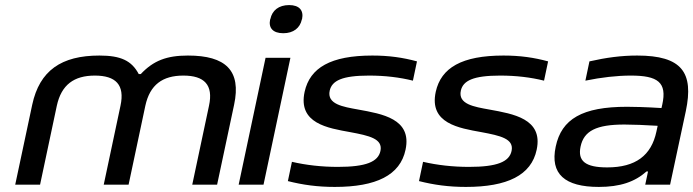

<svg xmlns="http://www.w3.org/2000/svg" viewBox="-20 -728 2733 757"><path d="M107 -315 40 0H138L204 -311C222 -394 272 -430 354 -430C436 -430 473 -394 455 -311L389 0H487L553 -311C571 -394 621 -430 703 -430C785 -430 822 -394 804 -311L738 0H836L903 -315C932 -450 870 -509 721 -509C637 -509 585 -489 535 -436H527C499 -489 456 -509 372 -509C222 -509 136 -450 107 -315Z M1027 -500 921 0H1019L1125 -500ZM1045 -651C1038 -618 1056 -597 1097 -597C1137 -597 1163 -618 1170 -651L1171 -653C1178 -687 1160 -708 1120 -708C1079 -708 1053 -687 1046 -653Z M1361 -207C1436 -193 1490 -181 1480 -133C1471 -90 1423 -70 1312 -70C1248 -70 1187 -77 1131 -90L1115 -14C1174 1 1232 9 1300 9C1463 9 1558 -37 1579 -138C1605 -260 1486 -279 1393 -296C1332 -307 1268 -317 1280 -371C1289 -410 1329 -430 1435 -430C1498 -430 1556 -423 1608 -410L1624 -486C1569 -501 1514 -509 1448 -509C1284 -509 1202 -461 1181 -366C1154 -241 1273 -223 1361 -207Z M1878 -207C1953 -193 2007 -181 1997 -133C1988 -90 1940 -70 1829 -70C1765 -70 1704 -77 1648 -90L1632 -14C1691 1 1749 9 1817 9C1980 9 2075 -37 2096 -138C2122 -260 2003 -279 1910 -296C1849 -307 1785 -317 1797 -371C1806 -410 1846 -430 1952 -430C2015 -430 2073 -423 2125 -410L2141 -486C2086 -501 2031 -509 1965 -509C1801 -509 1719 -461 1698 -366C1671 -241 1790 -223 1878 -207Z M2492 -509C2430 -509 2370 -501 2304 -486L2288 -410C2351 -423 2413 -430 2467 -430C2573 -430 2611 -404 2591 -315L2588 -302C2524 -306 2478 -307 2452 -307C2276 -307 2194 -259 2171 -150C2148 -42 2207 9 2341 9C2425 9 2483 -11 2529 -52H2535L2524 0H2622L2684 -290C2716 -442 2669 -509 2492 -509ZM2269 -150C2282 -212 2331 -237 2442 -237C2473 -237 2526 -235 2573 -232L2568 -209C2548 -115 2486 -68 2374 -68C2288 -68 2257 -93 2269 -150Z"/></svg>

Font: LT Wave
Style: Italic
Weight: 400
Designer: Daniel Lyons
Version: Version 2.5 (Glyphs App)